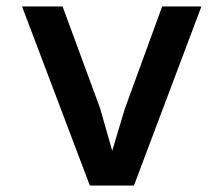

<svg xmlns="http://www.w3.org/2000/svg" viewBox="-20 -572 690 592"><path d="M257 0 48 -552H173L289 -237L326 -107L365 -237L480 -552H601L393 0Z"/></svg>

Font: Azeret Mono Thin Medium
Style: Regular
Weight: 500
Version: Version 1.002